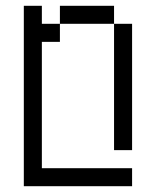

<svg xmlns="http://www.w3.org/2000/svg" viewBox="-20 -520 540 665"><path d="M437.5 125V62.5H125V-375H187.5V-437.5H125V-500H62.5Q62.5 -500 62.5 125ZM375 -437.5V0H437.5V-437.5ZM187.5 -437.5H375V-500H187.5Z"/></svg>

Font: BFUnifontExMono
Style: Regular
Weight: 500
Version: Version 15.0.06